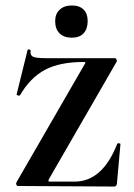

<svg xmlns="http://www.w3.org/2000/svg" viewBox="-20 -681 491 703"><path d="M293 -452Q293 -454 285 -454Q199 -454 145 -425.5Q91 -397 53 -332Q52 -331 49 -331Q46 -331 43 -332.5Q40 -334 41 -336L81 -498Q81 -500 85 -500Q88 -500 90.5 -498.5Q93 -497 92 -496Q90 -479 100.5 -473.5Q111 -468 150 -468H400Q404 -468 406.5 -463.5Q409 -459 407 -455L159 -25Q157 -19 157.5 -17.5Q158 -16 164 -16H253Q355 -16 409 -154Q410 -157 415.5 -156.5Q421 -156 421 -153L408 -8Q408 -5 405.5 -1.5Q403 2 399 2L46 0Q42 0 40 -4.5Q38 -9 40 -13L290 -446ZM182 -604Q182 -630 198.5 -645.5Q215 -661 243 -661Q271 -661 286 -646Q301 -631 301 -604Q301 -575 286 -559Q271 -543 243 -543Q214 -543 198 -559Q182 -575 182 -604Z"/></svg>

Font: Cormorant SC
Style: Bold
Weight: 700
Designer: Christian Thalmann (Catharsis Fonts)
Foundry: Catharsis Fonts
Version: Version 4.000